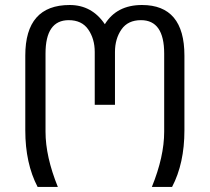

<svg xmlns="http://www.w3.org/2000/svg" viewBox="-20 -760 830 760"><path d="M710 -244.1Q710 -113.3 661.1 -20H581.1Q629.9 -140.1 629.9 -238.8V-547.9Q629.9 -680.2 538.1 -680.2Q486.3 -680.2 460.9 -643.6Q435.1 -606.4 435.1 -554.2V-345.2H355V-554.2Q355 -606.4 329.1 -643.6Q303.7 -680.2 252 -680.2Q160.2 -680.2 160.2 -547.9V-238.8Q160.2 -140.1 209 -20H128.9Q80.1 -113.3 80.1 -244.1V-540Q80.1 -740.2 255.9 -740.2Q343.8 -740.2 395 -664.1Q441.9 -740.2 542 -740.2Q710 -740.2 710 -540Z"/></svg>

Font: Miedinger*
Style: Book
Weight: 400
Version: Version 001.000